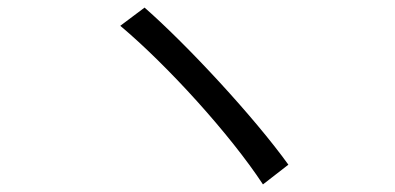

<svg xmlns="http://www.w3.org/2000/svg" viewBox="-20 -596 1040 506"><path d="M361 -576 297 -528C422 -423 587 -241 673 -110L740 -162C650 -287 475 -476 361 -576Z"/></svg>

Font: Noto Sans JP DemiLight
Style: Regular
Weight: 350
Designer: Ryoko NISHIZUKA 西塚涼子 (kana, bopomofo & ideographs); Paul D. Hunt (Latin, Greek & Cyrillic); Sandoll Communications 산돌커뮤니
Foundry: Adobe
Version: Version 2.004;hotconv 1.0.118;makeotfexe 2.5.65603